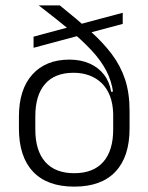

<svg xmlns="http://www.w3.org/2000/svg" viewBox="-20 -683 553 715"><path d="M256.5 12Q155.5 12 103 -43.8Q50.5 -99.5 50.5 -204.5V-249Q50.5 -350 100.5 -405.5Q150.5 -461 238.5 -461Q281 -461 314 -446.2Q347 -431.5 367.5 -404.8Q388 -378 394 -341L410.5 -343.5L401.5 -259.5Q400.5 -297 389.5 -325.5Q378.5 -354 358.8 -373.2Q339 -392.5 312.5 -402.2Q286 -412 254 -412Q184 -412 147.8 -370.2Q111.5 -328.5 111.5 -250V-201Q111.5 -122 148.5 -80Q185.5 -38 256.5 -38Q327.5 -38 364.5 -80Q401.5 -122 401.5 -201Q401.5 -223.5 401.5 -244.8Q401.5 -266 401.5 -290Q401 -304.5 401 -314.5Q401 -324.5 401.5 -338Q395.5 -382 375.8 -419.8Q356 -457.5 321.5 -494.8Q287 -532 237.8 -572.8Q188.5 -613.5 124 -663H202.5Q266 -612 314.5 -568.8Q363 -525.5 396 -481.8Q429 -438 445.8 -387.2Q462.5 -336.5 462.5 -270V-204.5Q462.5 -99.5 410 -43.8Q357.5 12 256.5 12ZM105 -505V-546.5L437 -635.5V-594Z"/></svg>

Font: Anek Gurmukhi Light
Style: Regular
Weight: 300
Designer: Sarang Kulkarni (Gurmukhi), Yesha Goshar (Latin)
Foundry: Ek Type
Version: Version 1.003